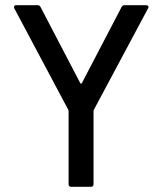

<svg xmlns="http://www.w3.org/2000/svg" viewBox="-20 -720 625 739"><path d="M244 -11V-292Q244 -296 243 -297L35 -688Q34 -690 34 -693Q34 -700 42 -700H124Q133 -700 136 -693L289 -400Q290 -398 292 -398Q294 -398 295 -400L448 -693Q451 -700 460 -700H543Q548 -700 550.5 -696.5Q553 -693 550 -688L341 -297Q340 -296 340 -292V-11Q340 -1 330 -1H254Q244 -1 244 -11Z"/></svg>

Font: Amber EN Medium
Style: Regular
Weight: 500
Designer: Jeremy Tribby
Foundry: Tribby Type Co.
Version: Version 1.403 November 24, 2021